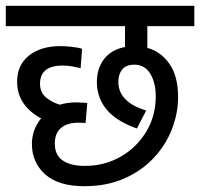

<svg xmlns="http://www.w3.org/2000/svg" viewBox="-20 -642 690 662"><path d="M272 -70Q340 -70 395.5 -101.5Q451 -133 484 -187.5Q517 -242 517 -310Q517 -357 498 -388Q479 -419 443 -419Q415 -419 401.5 -402.5Q388 -386 388 -360Q388 -290 484 -261L452 -199Q381 -224 347.5 -264.5Q314 -305 314 -359Q314 -406 339 -438.5Q364 -471 411 -480V-552H0V-622H650V-552H488V-477Q535 -464 564.5 -421.5Q594 -379 594 -308Q594 -251 572.5 -196Q551 -141 509 -96.5Q467 -52 407 -26Q347 0 271 0Q181 0 135.5 -41Q90 -82 90 -146Q90 -169 98 -192Q106 -215 122 -234Q83 -254 61 -286Q39 -318 39 -360Q39 -418 80 -450.5Q121 -483 188 -483Q206 -483 228 -480.5Q250 -478 263 -474L258 -407Q244 -410 229.5 -413Q215 -416 196 -416Q118 -416 118 -353Q118 -324 137.5 -307Q157 -290 186 -281Q213 -289 243 -289Q253 -289 264 -288Q275 -287 281 -287L275 -218Q270 -218 263 -218.5Q256 -219 251 -219Q212 -219 190.5 -201Q169 -183 169 -147Q169 -107 196.5 -88.5Q224 -70 272 -70Z"/></svg>

Font: Noto Sans SemiCondensed
Style: Regular
Weight: 400
Width: 4
Designer: Monotype Design Team
Foundry: Monotype Imaging Inc.
Version: Version 2.013; ttfautohint (v1.8.4.7-5d5b)